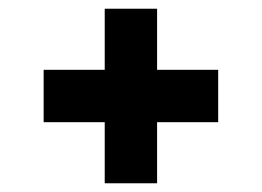

<svg xmlns="http://www.w3.org/2000/svg" viewBox="-20 -540 600 440"><path d="M340 -120V-260H480V-380H340V-520H220V-380H80V-260H220V-120Z"/></svg>

Font: Gauge Heavy
Style: Bold
Weight: 900
Designer: Daniel Pimley
Foundry: Daniel Pimley
Version: Version 1.003;PS 001.001;hotconv 1.0.56